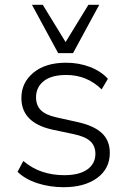

<svg xmlns="http://www.w3.org/2000/svg" viewBox="-20 -771 534 799"><path d="M245 8Q187 8 136 -8.5Q85 -25 53 -56L77 -101Q114 -70 156.5 -56Q199 -42 247 -42Q310 -42 343.5 -66Q377 -90 377 -131Q377 -164 355.5 -183.5Q334 -203 286 -213L196 -232Q69 -261 69 -363Q69 -427 119 -468.5Q169 -510 255 -510Q308 -510 354 -492.5Q400 -475 429 -443L403 -399Q342 -459 256 -459Q194 -459 162 -433.5Q130 -408 130 -366Q130 -333 149.5 -313Q169 -293 213 -283L303 -263Q371 -248 404 -217Q437 -186 437 -135Q437 -69 384.5 -30.5Q332 8 245 8ZM222 -550 113 -751H158L253 -596L348 -751H393L284 -550Z"/></svg>

Font: Mulish Light
Style: Regular
Weight: 300
Designer: Vernon Adams
Foundry: Vernon Adams
Version: Version 3.603; ttfautohint (v1.8.3)